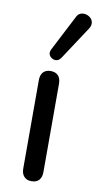

<svg xmlns="http://www.w3.org/2000/svg" viewBox="-88 -808 438 853"><g transform="rotate(10 130.5 -381.5)"><path d="M118 5Q97 5 85 -8Q73 -21 73 -44V-443Q73 -467 85 -479.5Q97 -492 118 -492Q140 -492 152 -479.5Q164 -467 164 -443V-44Q164 -21 152.5 -8Q141 5 118 5ZM154 -557Q146 -546 135.5 -544Q125 -542 115 -547.5Q105 -553 101 -563Q97 -573 103 -586L185 -745Q192 -761 204 -765.5Q216 -770 228.5 -767Q241 -764 250 -755.5Q259 -747 260.5 -734.5Q262 -722 254 -709Z"/></g></svg>

Font: Nunito ExtraLight Medium
Style: Regular
Weight: 500
Version: Version 3.602